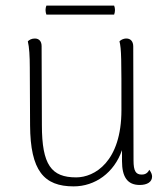

<svg xmlns="http://www.w3.org/2000/svg" viewBox="-20 -651 595 683"><path d="M386 -599C390 -610 390 -621 386 -631H145C141 -621 141 -610 145 -599ZM511 -47C504 -32 492 -30 484 -30C463 -30 455 -43 455 -80L454 -486C454 -504 444 -514 430 -514C417 -514 409 -508 405 -504C412 -476 412 -441 412 -260C412 -75 316 -20 251 -20C163 -20 129 -64 129 -206L128 -487C128 -504 119 -514 104 -514C92 -514 84 -509 79 -504C84 -484 86 -450 86 -412L87 -205C88 -44 136 12 242 12C318 12 386 -36 414 -117V-78C414 -22 433 7 477 7C504 7 521 -4 521 -23C521 -30 518 -38 511 -47Z"/></svg>

Font: Arima Koshi ExtraLight
Style: Regular
Weight: 275
Designer: Joana Correia and Natanael Gama
Foundry: NDISCOVER
Version: Version 1.019;PS 001.019;hotconv 1.0.88;makeotf.lib2.5.64775